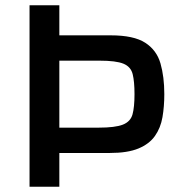

<svg xmlns="http://www.w3.org/2000/svg" viewBox="-20 -708 690 728"><path d="M92 0V-688H205V-574H400Q487 -574 530.5 -546Q574 -518 588.5 -467.5Q603 -417 603 -351Q603 -304 596 -263.5Q589 -223 567.5 -192.5Q546 -162 505 -145Q464 -128 397 -128H205V0ZM205 -224H354Q417 -224 446 -235.5Q475 -247 482.5 -274.5Q490 -302 490 -351Q490 -399 483 -427Q476 -455 448 -466.5Q420 -478 357 -478H205Z"/></svg>

Font: Saira Medium
Style: Regular
Weight: 500
Designer: Hector Gatti with collaboration of the Omnibus-Type team
Foundry: Omnibus-Type
Version: Version 1.100; ttfautohint (v1.8.3)